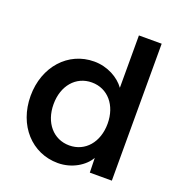

<svg xmlns="http://www.w3.org/2000/svg" viewBox="-135 -853 910 975"><g transform="rotate(20 320.5 -365.0)"><path d="M284 10C360 10 425 -31 452 -79L454 0H573V-740H450V-457C418 -502 355 -538 283 -538C143 -538 38 -422 38 -264C38 -105 143 10 284 10ZM162 -264C162 -364 222 -434 308 -434C394 -434 454 -364 454 -264C454 -164 394 -94 308 -94C222 -94 162 -164 162 -264Z"/></g></svg>

Font: Easer Grotesk Medium
Style: Regular
Weight: 500
Designer: Boardeaser, Bonnie Shaver-Troup, Thomas Jockin
Foundry: Lexend
Version: Version 1.001;Glyphs 3.1.2 (3151)